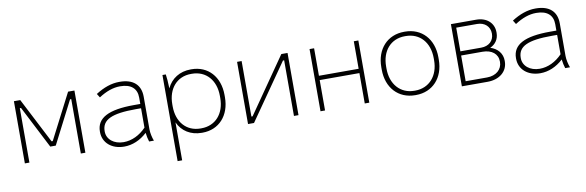

<svg xmlns="http://www.w3.org/2000/svg" viewBox="-50 -954 4822 1581"><g transform="rotate(-10 2360.5 -163.0)"><path d="M92 0H130V-455H140L322 -100H368L550 -455H560V0H598V-520H545L350 -141H340L145 -520H92Z M923 6C991 6 1058 -22 1115 -75C1118 -49 1124 -20 1131 0H1171C1160 -27 1151 -68 1151 -98V-371C1151 -470 1090 -526 977 -526H973C908 -526 842 -503 775 -460L795 -428C856 -468 916 -489 972 -489H975C1064 -489 1113 -447 1113 -371V-317H1059C847 -317 746 -264 746 -151V-147C746 -56 819 6 923 6ZM924 -31C843 -31 785 -79 785 -144V-147C785 -243 868 -281 1069 -281H1113V-119C1059 -63 993 -31 924 -31Z M1334 200H1372V-117C1407 -40 1479 5 1571 5H1577C1715 5 1809 -98 1809 -250V-270C1809 -422 1715 -525 1577 -525H1571C1479 -525 1407 -479 1371 -402C1370 -449 1366 -494 1362 -520H1334ZM1567 -32C1449 -32 1372 -120 1372 -251V-269C1372 -399 1449 -488 1567 -488H1574C1692 -488 1770 -400 1770 -269V-251C1770 -120 1692 -32 1574 -32Z M1958 0H2008L2332 -465H2342V0H2380V-520H2328L2006 -56H1996V-520H1958Z M2564 0H2602V-254H2934V0H2972V-520H2934V-290H2602V-520H2564Z M3356 5H3362C3502 5 3597 -98 3597 -250V-270C3597 -422 3502 -525 3362 -525H3356C3215 -525 3120 -422 3120 -270V-250C3120 -98 3215 5 3356 5ZM3355 -32C3238 -32 3160 -121 3160 -251V-269C3160 -400 3237 -488 3355 -488H3362C3480 -488 3558 -400 3558 -269V-251C3558 -121 3479 -32 3362 -32Z M3746 0H3961C4062 0 4130 -58 4130 -142V-147C4130 -207 4092 -253 4031 -272C4076 -292 4104 -332 4104 -384V-389C4104 -467 4045 -520 3957 -520H3746ZM3784 -286V-484H3958C4022 -484 4065 -444 4065 -386V-384C4065 -325 4022 -286 3958 -286ZM3784 -36V-251H3962C4040 -251 4090 -211 4090 -147V-144C4090 -81 4039 -36 3963 -36Z M4402 6C4470 6 4537 -22 4594 -75C4597 -49 4603 -20 4610 0H4650C4639 -27 4630 -68 4630 -98V-371C4630 -470 4569 -526 4456 -526H4452C4387 -526 4321 -503 4254 -460L4274 -428C4335 -468 4395 -489 4451 -489H4454C4543 -489 4592 -447 4592 -371V-317H4538C4326 -317 4225 -264 4225 -151V-147C4225 -56 4298 6 4402 6ZM4403 -31C4322 -31 4264 -79 4264 -144V-147C4264 -243 4347 -281 4548 -281H4592V-119C4538 -63 4472 -31 4403 -31Z"/></g></svg>

Font: Fixel Text ExtraLight
Style: Regular
Weight: 200
Width: 4
Designer: AlfaBravo + MacPaw
Foundry: Kyrylo Tkachov, Marchela Mozhyna, Serhii Makarenko, Maria Weinstein, Zakhar Kryvoshyya
Version: Version 1.211